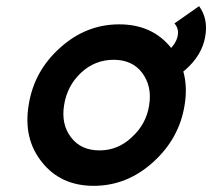

<svg xmlns="http://www.w3.org/2000/svg" viewBox="-20 -591 688 623"><path d="M502 -415 503 -328Q544 -332 581 -364Q636 -412 646 -473Q656 -530 626 -571L546 -515Q562 -497 556 -472Q550 -448 527 -427Q522 -422 515.5 -419Q509 -416 502 -415ZM349 -397Q409 -397 441 -355Q474 -311 464 -250Q455 -189 408 -146Q363 -103 303 -103Q242 -103 210 -146Q178 -188 188 -250Q198 -313 243 -355Q288 -397 349 -397ZM367 -512Q259 -512 175 -436Q90 -360 73 -250Q55 -141 116 -65Q177 12 284 12Q392 12 477 -65Q562 -142 579 -250Q597 -358 535 -436Q474 -512 367 -512Z"/></svg>

Font: Unageo
Style: SemiBold-Italic
Weight: 600
Designer: Richard Sepsi
Foundry: Richard Sepsi
Version: Version 2.000